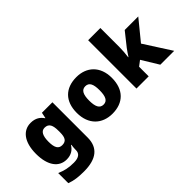

<svg xmlns="http://www.w3.org/2000/svg" viewBox="-98 -1378 2135 2135"><g transform="rotate(-45 969.5 -311.0)"><path d="M243 -614C124 -614 42 -514 42 -327C42 -140 122 -41 240 -41C316 -41 360 -77 386 -121H392C388 -94 386 -69 386 -52V-42C386 11 348 40 271 40C184 40 133 26 66 -2V157C129 181 193 189 282 189C482 189 577 106 577 -50V-604H412L398 -536H394C365 -580 320 -614 243 -614ZM315 -466C383 -466 401 -416 401 -330V-307C401 -228 380 -189 318 -189C262 -189 236 -228 236 -324C236 -417 262 -466 315 -466Z M1237 -329C1237 -512 1122 -614 963 -614C790 -614 685 -512 685 -329C685 -144 800 -41 960 -41C1132 -41 1237 -144 1237 -329ZM879 -329C879 -423 903 -472 961 -472C1021 -472 1043 -423 1043 -329C1043 -234 1021 -183 962 -183C902 -183 879 -234 879 -329Z M1538 -512V-811H1346V-51H1538V-202L1600 -249L1721 -51H1939L1735 -369L1927 -604H1714L1590 -448C1572 -425 1546 -385 1531 -362H1527C1534 -407 1538 -467 1538 -512Z"/></g></svg>

Font: Noto Sans Tamil UI Black
Style: Regular
Weight: 900
Designer: Jelle Bosma - Monotype Design Team
Foundry: Monotype Imaging Inc.
Version: Version 2.004